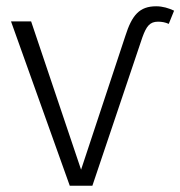

<svg xmlns="http://www.w3.org/2000/svg" viewBox="-20 -591 574 611"><path d="M433 -472C446 -508 457 -522 483 -522C495 -522 506 -520 517 -515L534 -557C517 -565 498 -571 477 -571C424 -571 400 -543 379 -477L238 -51L79 -523H15L202 0H274Z"/></svg>

Font: FiraGO Light
Style: Regular
Weight: 300
Designer: bBox Type
Foundry: bBox Type GmbH
Version: Version 1.001;PS 001.001;hotconv 1.0.88;makeotf.lib2.5.64775